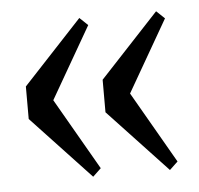

<svg xmlns="http://www.w3.org/2000/svg" viewBox="-37 -471 456 441"><g transform="rotate(-5 191.0 -250.0)"><path d="M25 -212V-287L161 -433L180 -415L85 -250L180 -85L161 -67ZM202 -212V-287L338 -433L357 -415L262 -250L357 -85L338 -67Z"/></g></svg>

Font: Changa ExtraLight
Style: Regular
Weight: 275
Designer: Eduardo Rodriguez Tunni
Foundry: Eduardo Rodriguez Tunni
Version: Version 2.002; ttfautohint (v1.5) -l 8 -r 50 -G 200 -x 14 -H